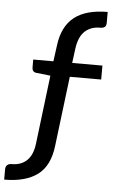

<svg xmlns="http://www.w3.org/2000/svg" viewBox="-147 -771 600 987"><g transform="rotate(5 153.0 -277.5)"><path d="M-87 175V123Q-87 92 -54 92Q-7 92 23 63.5Q53 35 60 -25L103 -378L31 -386Q19 -387 13.5 -394Q8 -401 8 -411V-453H112L123 -534Q135 -634 195.5 -682Q256 -730 368 -730V-675Q368 -659 360.5 -652.5Q353 -646 336 -646Q289 -646 258.5 -618.5Q228 -591 219 -530L209 -453H365V-381H203L159 -22Q147 83 85 129Q23 175 -87 175Z"/></g></svg>

Font: Aleo Medium
Style: Regular
Weight: 500
Designer: Alessio Laiso
Foundry: Alessio Laiso
Version: Version 2.001;gftools[0.9.29]